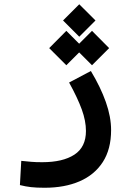

<svg xmlns="http://www.w3.org/2000/svg" viewBox="-20 -657 626 913"><path d="M192.4 235.8Q153.3 235.8 127.7 232.9Q102.1 230 74.7 223.1L81.1 107.9Q108.9 110.8 129.2 112.5Q149.4 114.3 180.7 114.3Q278.8 114.3 333.7 78.4Q388.7 42.5 388.7 -34.2Q388.7 -82 368.9 -136.5Q349.1 -190.9 308.6 -264.6L412.1 -319.3Q458.5 -242.2 483.4 -171.6Q508.3 -101.1 508.3 -38.1Q508.3 52.2 469 113.3Q429.7 174.3 358.6 205.1Q287.6 235.8 192.4 235.8ZM417.5 -346.7 356.4 -407.7 295.4 -346.7 213.9 -428.2 295.4 -510.3 356.4 -449.2 417.5 -510.3 499 -428.2ZM356.9 -482.4 279.8 -559.6 356.9 -636.7 434.1 -559.6Z"/></svg>

Font: CaskaydiaCove NF SemiBold
Style: Regular
Weight: 600
Designer: Aaron Bell
Foundry: Saja Typeworks
Version: Version 2111.001; VTT 6.35;Nerd Fonts 3.2.1